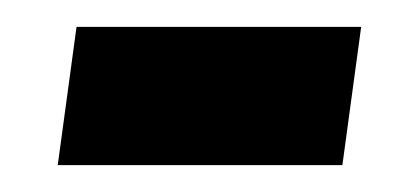

<svg xmlns="http://www.w3.org/2000/svg" viewBox="-20 -362 312 143"><path d="M23 -239 37 -342H249L235 -239Z"/></svg>

Font: Alumni Sans Thin Black
Style: Italic
Weight: 900
Italic angle: -8°
Version: Version 1.016